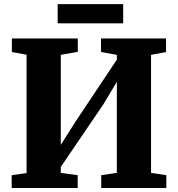

<svg xmlns="http://www.w3.org/2000/svg" viewBox="-20 -934 885 954"><path d="M38 0V-63.5L112 -74V-662L39 -675.5V-743H366.5V-676.5L282 -661.5V-214L354.5 -328.5L560.5 -637.5V-661.5L482 -675.5V-743H805V-675.5L730.5 -661.5V-75L806.5 -63.5V0H483V-63.5L560.5 -75V-527.5L493.5 -415.5L282 -104.5V-75L366 -63.5V0ZM592 -913.5V-818H266.5V-913.5Z"/></svg>

Font: Merriweather 24pt Black
Style: Regular
Weight: 900
Designer: Eben Sorkin
Foundry: Eben Sorkin
Version: Version 2.100